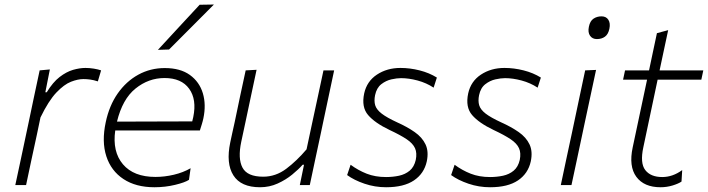

<svg xmlns="http://www.w3.org/2000/svg" viewBox="-20 -798 3053 828"><path d="M46 0Q58 -56 69 -107.2Q80 -158.5 93 -220.5L103.5 -270Q113 -315.5 125.2 -373.5Q137.5 -431.5 151 -494.5L195 -498.5L175.5 -400H181.5Q208 -443.5 237.2 -466Q266.5 -488.5 295.2 -496.8Q324 -505 348.5 -505Q366.5 -505 384.8 -502Q403 -499 416 -494.5L402 -447Q383.5 -453 368.5 -455Q353.5 -457 339.5 -457Q316 -457 286.2 -445.5Q256.5 -434 223 -398.8Q189.5 -363.5 154.5 -291.5L139.5 -219.5Q126.5 -159 115.2 -107.2Q104 -55.5 92.5 0Z M646 9.5Q566 9.5 512.5 -25.8Q459 -61 438.5 -124.2Q418 -187.5 436 -271Q451 -342.5 487.5 -394.8Q524 -447 576.2 -475.8Q628.5 -504.5 690.5 -504.5Q757.5 -504.5 798.8 -474.8Q840 -445 854.8 -395.8Q869.5 -346.5 857 -287.5Q854.5 -275.5 850 -261Q845.5 -246.5 842 -235.5H477Q464 -144 510.2 -89.5Q556.5 -35 650.5 -35Q689.5 -35 729.8 -44.5Q770 -54 802 -72.5L795 -22.5Q777.5 -11 735 -0.8Q692.5 9.5 646 9.5ZM689.5 -461.5Q620.5 -461.5 564.2 -416Q508 -370.5 484.5 -273.5L809 -274.5Q811.5 -284.5 813.5 -293.5Q829 -369 795.8 -415.2Q762.5 -461.5 689.5 -461.5ZM661 -583Q707 -633 751.5 -681Q796 -729 841 -777.5L902.5 -778.5Q853.5 -729 805.2 -680.8Q757 -632.5 709 -584.5Z M1101.5 9.5Q1019 9.5 986.5 -41.8Q954 -93 973 -184Q977.5 -205.5 981.8 -225Q986 -244.5 992 -271Q1005 -334 1016.2 -386.5Q1027.5 -439 1039.5 -494.5L1086.5 -497Q1074.5 -441 1063.2 -387.8Q1052 -334.5 1039 -273.5L1020.5 -187Q1005 -114 1025.8 -75Q1046.5 -36 1115 -36Q1169 -36 1214.5 -70.2Q1260 -104.5 1302 -154L1327.5 -273.5Q1340.5 -333.5 1351.8 -386.2Q1363 -439 1375 -494.5H1421Q1409 -439 1398 -386Q1387 -333 1373.5 -270.5L1363 -220.5Q1349.5 -159 1338.8 -107.5Q1328 -56 1316 0H1273L1291 -87.5H1285Q1268 -68 1240.2 -45.2Q1212.5 -22.5 1177.2 -6.5Q1142 9.5 1101.5 9.5Z M1645 9.5Q1596.5 9.5 1551.8 -5.8Q1507 -21 1477 -43L1492 -87.5Q1524.5 -63.5 1561.2 -49Q1598 -34.5 1645 -34.5Q1674 -34.5 1700.8 -40.2Q1727.5 -46 1746.8 -62Q1766 -78 1773 -108.5Q1779 -138 1769.8 -158.8Q1760.5 -179.5 1733.8 -197.5Q1707 -215.5 1660 -237.5Q1597 -267.5 1567.5 -301.8Q1538 -336 1550.5 -395Q1562 -447.5 1605.5 -476.2Q1649 -505 1707 -505Q1748 -505 1789.5 -494.5Q1831 -484 1864 -463.5L1850 -420Q1819 -440.5 1781 -450.8Q1743 -461 1709.5 -461Q1691.5 -461 1668 -455.8Q1644.5 -450.5 1624.2 -434.8Q1604 -419 1597.5 -387.5Q1592.5 -363 1598 -344.2Q1603.5 -325.5 1625.8 -308.2Q1648 -291 1692.5 -270.5Q1736 -251 1768.2 -228.5Q1800.5 -206 1815 -175.5Q1829.5 -145 1820.5 -102Q1809 -49.5 1765.2 -20Q1721.5 9.5 1645 9.5Z M2093.5 9.5Q2045 9.5 2000.2 -5.8Q1955.5 -21 1925.5 -43L1940.5 -87.5Q1973 -63.5 2009.8 -49Q2046.5 -34.5 2093.5 -34.5Q2122.5 -34.5 2149.2 -40.2Q2176 -46 2195.2 -62Q2214.5 -78 2221.5 -108.5Q2227.5 -138 2218.2 -158.8Q2209 -179.5 2182.2 -197.5Q2155.5 -215.5 2108.5 -237.5Q2045.5 -267.5 2016 -301.8Q1986.5 -336 1999 -395Q2010.5 -447.5 2054 -476.2Q2097.5 -505 2155.5 -505Q2196.5 -505 2238 -494.5Q2279.5 -484 2312.5 -463.5L2298.5 -420Q2267.5 -440.5 2229.5 -450.8Q2191.5 -461 2158 -461Q2140 -461 2116.5 -455.8Q2093 -450.5 2072.8 -434.8Q2052.5 -419 2046 -387.5Q2041 -363 2046.5 -344.2Q2052 -325.5 2074.2 -308.2Q2096.5 -291 2141 -270.5Q2184.5 -251 2216.8 -228.5Q2249 -206 2263.5 -175.5Q2278 -145 2269 -102Q2257.5 -49.5 2213.8 -20Q2170 9.5 2093.5 9.5Z M2398.5 0Q2410.5 -56 2421.2 -107.2Q2432 -158.5 2445.5 -220.5L2456 -270Q2469.5 -333 2480.5 -386Q2491.5 -439 2503.5 -494.5L2550.5 -496.5Q2538 -439 2527 -386.8Q2516 -334.5 2502 -270L2491.5 -220.5Q2478.5 -159 2467.5 -107.5Q2456.5 -56 2444.5 0ZM2554 -629.5Q2534.5 -629.5 2524.5 -644Q2514.5 -658.5 2519.5 -682.5Q2524.5 -707.5 2539.5 -717.5Q2554.5 -727.5 2574 -727.5Q2594 -727.5 2603.5 -712.8Q2613 -698 2608 -674Q2603 -650 2588.8 -639.8Q2574.5 -629.5 2554 -629.5Z M2828.5 9.5Q2757.5 9.5 2724.2 -35.5Q2691 -80.5 2708.5 -162.5Q2727 -250.5 2743 -325Q2759 -399.5 2770.5 -454.5H2667L2675.5 -494.5H2779Q2788 -537 2796 -575Q2804 -613 2813 -655L2861.5 -668Q2851 -619 2842.8 -580.5Q2834.5 -542 2824.5 -494.5H3013L3004.5 -454.5H2816L2754.5 -163.5Q2739.5 -94.5 2762.8 -64.5Q2786 -34.5 2836 -34.5Q2881 -34.5 2922 -64.5L2919 -15Q2906 -6 2880.8 1.8Q2855.5 9.5 2828.5 9.5Z"/></svg>

Font: Commissioner ExtraLight
Style: Italic
Weight: 200
Italic angle: -12°
Designer: Kostas Bartsokas
Foundry: Kostas Bartsokas
Version: Version 1.000; ttfautohint (v1.8.3)